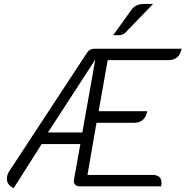

<svg xmlns="http://www.w3.org/2000/svg" viewBox="-20 -948 944 977"><path d="M423 -680Q437 -700 459 -700H904Q893 -642 837 -642H528L482 -382H729Q718 -323 661 -323H471L425 -58H755Q802 -58 802 -17Q802 -12 800 0H384Q369 0 361.5 -9.5Q354 -19 356 -32L389 -215H192L50 9Q34 3 24.5 -9.5Q15 -22 15 -39Q15 -57 26 -75ZM399 -274 465 -645 224 -274ZM651 -901Q661 -914 676.5 -921Q692 -928 720 -928H759L621 -785Q611 -774 599.5 -771Q588 -768 556 -769Z"/></svg>

Font: K2D ExtraLight
Style: Italic
Weight: 275
Italic angle: -10°
Designer: Katatrad Aksorn Co.,Ltd.
Foundry: Cadson Demak Co.,Ltd.
Version: Version 1.000; ttfautohint (v1.6)